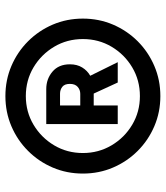

<svg xmlns="http://www.w3.org/2000/svg" viewBox="28 -805 608 704"><g transform="rotate(-90 332.0 -453.0)"><path d="M331.7 -169Q272.7 -169 221.2 -191.1Q169.7 -213.1 130.7 -252.1Q91.6 -291.2 69.6 -342.7Q47.6 -394.2 47.6 -453.1Q47.6 -512.1 69.6 -563.6Q91.6 -615.1 130.7 -654.1Q169.7 -693.2 221.2 -715.2Q272.7 -737.2 331.7 -737.2Q390.6 -737.2 442.1 -715.2Q493.6 -693.2 532.7 -654.1Q571.7 -615.1 593.8 -563.6Q615.8 -512.1 615.8 -453.1Q615.8 -394.2 593.8 -342.7Q571.7 -291.2 532.7 -252.1Q493.6 -213.1 442.1 -191.1Q390.6 -169 331.7 -169ZM331.7 -244Q389.6 -244 437 -272.2Q484.4 -300.4 512.6 -347.8Q540.8 -395.2 540.8 -453.1Q540.8 -511 512.6 -558.4Q484.4 -605.8 437 -634.1Q389.6 -662.3 331.7 -662.3Q274.1 -662.3 226.7 -634.1Q179.3 -605.8 151.1 -558.4Q122.9 -511 122.9 -453.1Q122.9 -395.6 151.1 -348Q179.3 -300.4 226.7 -272.2Q274.1 -244 331.7 -244ZM229 -325.3V-587.4H357.2Q394.5 -587.4 421.3 -564.6Q448.2 -541.9 448.2 -500.7Q448.2 -474.4 436.6 -455.6Q425.1 -436.8 406.2 -426.1L456 -325.3H381.4L340.9 -413.4H297.2V-325.3ZM297.2 -462.7H339.8Q354.8 -462.7 365.6 -472.3Q376.4 -481.9 376.4 -500.7Q376.4 -520.2 365.6 -528.6Q354.8 -536.9 340.2 -536.9H297.2Z"/></g></svg>

Font: Inter Zeller
Style: Bold
Weight: 700
Designer: Rasmus Andersson; Joe Bland
Foundry: zeller
Version: Version 3.015;git-dec3a8cb1